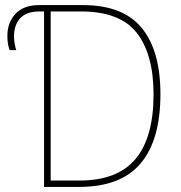

<svg xmlns="http://www.w3.org/2000/svg" viewBox="-20 -734 710 754"><path d="M153 0V-689H135Q84 -689 59.5 -662.5Q35 -636 35 -590Q35 -575 38 -560Q41 -545 44 -537H18Q9 -560 9 -592Q9 -646 41 -680Q73 -714 134 -714H306Q462 -714 536 -625Q610 -536 610 -364Q610 -184 532 -92Q454 0 291 0ZM292 -25Q441 -25 512 -109.5Q583 -194 583 -363Q583 -521 517 -605Q451 -689 299 -689H179V-25Z"/></svg>

Font: Noto Sans SemiCondensed Thin
Style: Regular
Weight: 100
Width: 4
Designer: Monotype Design Team
Foundry: Monotype Imaging Inc.
Version: Version 2.013; ttfautohint (v1.8.4.7-5d5b)